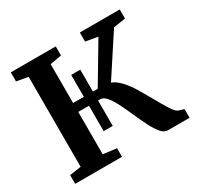

<svg xmlns="http://www.w3.org/2000/svg" viewBox="-158 -926 1136 1108"><g transform="rotate(-30 410.0 -371.5)"><path d="M40.5 0V-58L117 -69.5V-669L40.5 -682.5V-743H340V-682.5L263.5 -669V-410H335V-556H395.5V-410H427.5L581.5 -668.5L500.5 -682.5V-743H766.5V-682.5L686.5 -670L511.5 -402.5Q539.5 -392 565 -366Q590.5 -340 613 -306Q636 -269.5 658.2 -230.2Q680.5 -191 700.5 -155.8Q720.5 -120.5 737.2 -97Q754 -73.5 767 -69L803 -58V0H657.5Q634.5 0 613.2 -25.5Q592 -51 572 -90.8Q552 -130.5 532.2 -175.2Q512.5 -220 492.8 -260Q473 -300 452.5 -325.2Q432 -350.5 410 -350.5H395.5V-181H335V-350.5H263.5V-68.5L352.5 -57V0Z"/></g></svg>

Font: Merriweather 24pt
Style: Bold
Weight: 700
Designer: Eben Sorkin
Foundry: Eben Sorkin
Version: Version 2.100